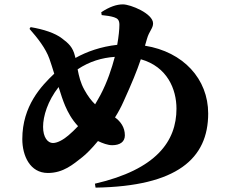

<svg xmlns="http://www.w3.org/2000/svg" viewBox="-20 -819 1040 878"><path d="M293 -200C272 -182 244 -165 222 -165C198 -165 177 -191 177 -239C177 -288 198 -357 248 -421C258 -388 269 -356 278 -335C291 -305 308 -273 337 -242C322 -226 307 -212 293 -200ZM505 -559C491 -506 471 -445 440 -386C432 -371 423 -356 415 -342C398 -358 382 -379 366 -408C348 -440 341 -471 335 -502C389 -538 446 -555 505 -559ZM652 -641C662 -677 680 -689 680 -712C680 -757 577 -799 542 -799C513 -799 481 -788 443 -763L445 -750C466 -748 487 -745 502 -740C517 -735 526 -728 526 -706C526 -686 523 -653 516 -614C442 -606 377 -583 325 -554L323 -562C313 -604 293 -621 264 -643C232 -668 179 -685 120 -695L115 -687C152 -645 189 -598 206 -550C213 -531 220 -507 228 -482C169 -426 82 -335 82 -183C82 -107 117 -28 199 -28C270 -28 315 -68 356 -100C374 -114 400 -140 428 -174C449 -164 473 -155 493 -155C528 -155 551 -170 551 -200C551 -237 531 -264 506 -282C521 -306 534 -330 545 -355C584 -441 605 -492 624 -548C745 -514 787 -411 787 -322C787 -174 696 -44 414 21L417 39C790 33 932 -94 932 -300C932 -458 818 -582 643 -610Z"/></svg>

Font: Noto Serif TC Black
Style: Regular
Weight: 900
Version: Version 1.001;PS 1.001;hotconv 16.6.54;makeotf.lib2.5.65590